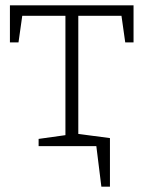

<svg xmlns="http://www.w3.org/2000/svg" viewBox="-20 -545 537 716"><path d="M124 0V-27L224 -41V-486H63L49 -387H17V-525H478V-387H447L433 -486H272V-41L374 -27V0ZM246 -49 390 -30V151H358L339 -2L264 0Z"/></svg>

Font: Bitter Light
Style: Regular
Weight: 300
Designer: Sol Matas, and Bitter project Authors
Foundry: Sol Matas
Version: Version 2.001